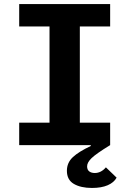

<svg xmlns="http://www.w3.org/2000/svg" viewBox="-20 -718 640 950"><path d="M75 -111H225V-587H75V-698H525V-587H375V-111H525V0Q455 43 433 64.5Q411 86 411 105Q411 122 421.5 130Q432 138 449 138Q480 138 504 110L557 161Q544 185 513 198.5Q482 212 435 212Q380 212 345.5 192Q311 172 311 127Q311 87 340.5 59.5Q370 32 430 4L428 0H75Z"/></svg>

Font: iA Writer Mono V
Style: Regular
Weight: 400
Designer: Mike Abbink, Paul van der Laan, Pieter van Rosmalen
Foundry: Bold Monday
Version: Version 2.000